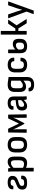

<svg xmlns="http://www.w3.org/2000/svg" viewBox="2050 -2774 919 5060"><g transform="rotate(-90 2510.0 -243.5)"><path d="M221 11Q132 11 88.5 -17.5Q45 -46 44 -115Q43 -167 66 -201Q89 -235 141 -257L249 -303Q283 -317 295.5 -332.5Q308 -348 308 -372Q308 -400 289 -411.5Q270 -423 230 -423Q187 -423 166 -408Q145 -393 145 -365Q145 -352 135 -352H63Q54 -352 52 -365Q46 -427 92.5 -464Q139 -501 231 -501Q316 -501 360.5 -469.5Q405 -438 405 -374Q405 -324 382 -292.5Q359 -261 308 -239L199 -194Q167 -181 153.5 -163.5Q140 -146 141 -119Q142 -88 162.5 -77Q183 -66 227 -67Q274 -68 297 -83Q320 -98 319 -132Q319 -145 328 -145H400Q406 -145 408 -143Q410 -141 411 -133Q416 -65 371.5 -27Q327 11 221 11Z M746 11Q712 11 672.5 1.5Q633 -8 606 -25L604 -103Q631 -88 661.5 -79.5Q692 -71 719 -71Q768 -71 792 -100.5Q816 -130 816 -189V-317Q816 -368 798.5 -391.5Q781 -415 744 -415Q712 -415 679 -395.5Q646 -376 602 -334L597 -409Q627 -439 655 -459Q683 -479 713 -490Q743 -501 776 -501Q844 -501 878.5 -459Q913 -417 913 -330V-181Q913 -86 870 -37.5Q827 11 746 11ZM531 185Q522 185 522 175V-373Q522 -398 520.5 -426.5Q519 -455 516 -477Q515 -489 525 -489H595Q604 -489 606 -480Q608 -466 611 -444Q614 -422 613 -408L619 -364V175Q619 185 608 185Z M1225 11Q1128 11 1075.5 -38Q1023 -87 1023 -183V-307Q1023 -403 1075 -452Q1127 -501 1225 -501Q1323 -501 1375.5 -452Q1428 -403 1428 -307V-183Q1428 -87 1376 -38Q1324 11 1225 11ZM1225 -74Q1280 -74 1305.5 -102.5Q1331 -131 1331 -191V-299Q1331 -359 1305.5 -387.5Q1280 -416 1225 -416Q1170 -416 1144.5 -387.5Q1119 -359 1119 -299V-191Q1119 -131 1144.5 -102.5Q1170 -74 1225 -74Z M1552 0Q1542 0 1542 -10L1549 -479Q1549 -489 1559 -489H1640Q1649 -489 1651 -482L1784 -204L1917 -482Q1921 -489 1928 -489H2010Q2020 -489 2020 -479L2028 -10Q2028 0 2018 0H1947Q1937 0 1937 -10L1935 -227Q1935 -242 1935.5 -264Q1936 -286 1937.5 -309.5Q1939 -333 1940 -351H1937Q1927 -326 1916 -301.5Q1905 -277 1896 -258L1795 -66Q1792 -61 1784 -61Q1781 -61 1779 -62Q1777 -63 1774 -66L1673 -259Q1663 -278 1653 -302Q1643 -326 1632 -351H1629Q1631 -333 1632 -310Q1633 -287 1633.5 -265.5Q1634 -244 1634 -229L1633 -10Q1633 0 1623 0Z M2426 0Q2417 0 2415 -12Q2413 -24 2410 -49Q2407 -74 2406 -96L2401 -128V-338Q2401 -384 2383 -403Q2365 -422 2322 -422Q2242 -422 2243 -359Q2243 -348 2234 -348H2160Q2150 -348 2149 -364Q2145 -428 2191.5 -464Q2238 -500 2325 -501Q2413 -501 2455.5 -461.5Q2498 -422 2498 -337V-122Q2498 -87 2499.5 -59.5Q2501 -32 2503 -11Q2505 0 2494 0ZM2245 11Q2189 11 2158.5 -24Q2128 -59 2128 -125Q2128 -175 2147 -207.5Q2166 -240 2208.5 -258.5Q2251 -277 2321 -283L2414 -292V-228L2328 -221Q2270 -215 2247 -196Q2224 -177 2224 -134Q2224 -102 2236.5 -85Q2249 -68 2276 -68Q2307 -68 2339 -89Q2371 -110 2418 -161L2421 -91Q2373 -38 2332.5 -13.5Q2292 11 2245 11Z M2813 196Q2721 196 2674.5 160.5Q2628 125 2633 64Q2634 50 2644 50H2718Q2727 50 2727 62Q2726 89 2748.5 103Q2771 117 2813 117Q2868 117 2891.5 93Q2915 69 2915 16V-21Q2915 -38 2915 -54Q2915 -70 2915 -86H2914Q2875 -50 2837 -33.5Q2799 -17 2756 -17Q2686 -17 2651.5 -58.5Q2617 -100 2617 -186V-309Q2617 -406 2664.5 -453.5Q2712 -501 2810 -501Q2865 -501 2910.5 -491Q2956 -481 3012 -477V8Q3012 71 2989 112.5Q2966 154 2921.5 175Q2877 196 2813 196ZM2788 -101Q2817 -101 2846.5 -116.5Q2876 -132 2915 -167V-407Q2892 -411 2865.5 -414.5Q2839 -418 2817 -418Q2764 -418 2739 -390.5Q2714 -363 2714 -302V-199Q2714 -148 2731.5 -124.5Q2749 -101 2788 -101Z M3332 11Q3235 11 3183.5 -38.5Q3132 -88 3132 -182V-308Q3132 -401 3184 -451Q3236 -501 3333 -501Q3393 -501 3435.5 -481.5Q3478 -462 3500.5 -426.5Q3523 -391 3521 -345Q3521 -327 3510 -327H3437Q3427 -327 3427 -340Q3428 -376 3403 -396Q3378 -416 3334 -416Q3280 -416 3254 -388Q3228 -360 3228 -300V-189Q3228 -130 3254 -102Q3280 -74 3333 -74Q3379 -74 3403 -94.5Q3427 -115 3426 -150Q3426 -164 3436 -164H3510Q3520 -164 3520 -154Q3521 -77 3473 -33Q3425 11 3332 11Z M3820 11Q3727 11 3683 -32Q3639 -75 3639 -169V-479Q3639 -489 3648 -489H3725Q3736 -489 3736 -479V-158Q3736 -114 3758 -91.5Q3780 -69 3825 -69Q3869 -69 3893.5 -92.5Q3918 -116 3918 -159V-210Q3918 -247 3900.5 -265.5Q3883 -284 3848 -284Q3812 -284 3782 -264.5Q3752 -245 3726 -209L3725 -289Q3757 -324 3794.5 -345Q3832 -366 3880 -366Q3946 -366 3981 -329Q4016 -292 4016 -217V-165Q4016 -79 3965.5 -34Q3915 11 3820 11Z M4534 -12Q4537 -8 4535 -4Q4533 0 4527 0H4437Q4427 0 4424 -6L4290 -220H4226V-10Q4226 0 4215 0H4138Q4129 0 4129 -10V-673Q4129 -683 4138 -683H4215Q4226 -683 4226 -673V-299H4289L4412 -484Q4417 -489 4424 -489H4512Q4525 -489 4518 -477L4373 -267Z M4677 185Q4673 185 4670.5 181.5Q4668 178 4670 173L4735 -4L4561 -477Q4557 -489 4569 -489H4652Q4662 -489 4663 -481L4740 -256Q4751 -225 4761 -190Q4771 -155 4780 -122H4783Q4792 -155 4802.5 -189.5Q4813 -224 4822 -256L4899 -481Q4901 -489 4910 -489H4992Q5005 -489 5000 -477L4765 177Q4761 185 4753 185Z"/></g></svg>

Font: Sofia Sans Semi Condensed SemiBold
Style: Regular
Weight: 600
Designer: Botio Nikoltchev, Ani Petrova
Foundry: lettersoup
Version: Version 4.100